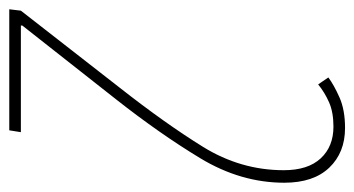

<svg xmlns="http://www.w3.org/2000/svg" viewBox="-229 -569 764 414"><g transform="rotate(90 153.0 -362.0)"><path d="M-34 0H227L231 -25H1V-28L160 -230Q234 -324 287 -411.5Q340 -499 340 -593Q340 -656 307.5 -690Q275 -724 222 -724Q183 -724 156 -712Q129 -700 113 -688L128 -666Q145 -680 166.5 -689.5Q188 -699 219 -699Q262 -699 287.5 -671.5Q313 -644 313 -592Q313 -499 262.5 -417.5Q212 -336 135 -238L-31 -25Z"/></g></svg>

Font: Noto Sans Display Condensed Thin
Style: Italic
Weight: 250
Width: 3
Italic angle: -12°
Designer: Monotype Design Team
Foundry: Monotype Imaging Inc.
Version: Version 1.900